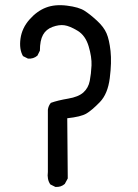

<svg xmlns="http://www.w3.org/2000/svg" viewBox="-20 -733 540 754"><path d="M197.3 1 177.7 -8.8Q164.1 -28.3 168 -57.6V-301.8Q169.9 -317.4 179.7 -329.1Q207 -338.9 247.6 -345.7Q288.1 -352.5 307.6 -370.1Q327.1 -387.7 332.5 -415.5Q337.9 -443.4 339.4 -476.1Q340.8 -508.8 328.1 -551.3Q315.4 -593.8 284.7 -612.3Q253.9 -630.9 232.9 -633.8Q211.9 -636.7 186.5 -627.4Q161.1 -618.2 148.9 -596.2Q136.7 -574.2 136.7 -534.2L127 -514.6Q111.3 -501 89.8 -502.9L70.3 -512.7Q54.7 -540 60.5 -581.5Q66.4 -623 95.7 -656.2Q125 -689.5 160.2 -703.1Q195.3 -716.8 242.7 -710.9Q290 -705.1 312.5 -690.4Q335 -675.8 361.3 -651.4Q387.7 -627 398.4 -602.1Q409.2 -577.1 414.1 -532.7Q418.9 -488.3 411.1 -426.3Q403.3 -364.3 372.1 -332Q340.8 -299.8 319.3 -287.1Q297.9 -274.4 244.1 -268.6L246.1 -32.2L234.4 -10.7Q218.8 2.9 197.3 1Z"/></svg>

Font: NaikaiFont
Style: Regular
Weight: 400
Version: Version 1.67